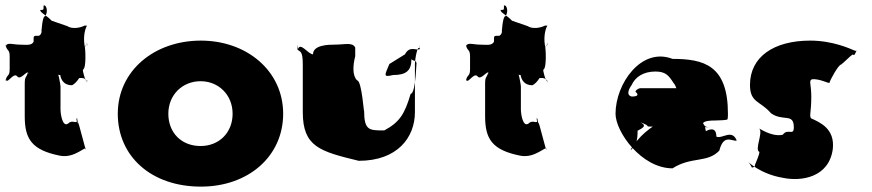

<svg xmlns="http://www.w3.org/2000/svg" viewBox="-20 -679 3242 714"><path d="M53 -513C31 -513 10 -521 3 -511C3 -495 1 -525 1 -509C8 -486 16 -497 16 -468V-423C16 -394 8 -405 1 -382C1 -366 3 -396 3 -380C10 -370 31 -411 44 -395C57 -379 79 -418 86 -408C86 -392 84 -426 84 -410C77 -387 72 -396 72 -367V-247C72 -162 98 -121 203 -100C259 -89 300 -140 300 -124C300 -108 270 -238 270 -222C269 -209 268 -251 267 -237C267 -221 264 -252 264 -236C265 -217 269 -250 267 -232C265 -215 250 -236 234 -220C213 -204 205 -253 205 -273V-358C205 -360 197 -421 187 -414C187 -398 185 -429 185 -413C194 -387 224 -411 242 -395C242 -379 248 -411 248 -395C266 -379 293 -401 303 -376C303 -360 305 -393 305 -377C296 -370 285 -430 285 -432V-459C285 -461 296 -520 305 -514C305 -498 303 -532 303 -516C293 -490 266 -479 257 -479C266 -479 260 -479 260 -455C242 -455 212 -422 203 -412C203 -389 213 -362 248 -362C267 -371 284 -402 290 -422C300 -425 299 -495 294 -513C289 -548 298 -576 304 -584C302 -583 298 -584 295 -584C278 -575 248 -570 230 -582L172 -602C154 -622 127 -633 130 -642C143 -642 142 -642 142 -658C151 -664 161 -637 148 -619C135 -619 134 -542 134 -565C134 -575 139 -553 125 -546C103 -546 105 -547 105 -524C98 -508 75 -513 53 -513Z M418 -256C418 -98 542 15 727 15C904 15 1033 -98 1033 -256C1033 -416 897 -528 727 -528C554 -528 418 -416 418 -256ZM606 -256C606 -327 659 -377 726 -377C792 -377 845 -327 845 -256C845 -186 795 -136 726 -136C654 -136 606 -186 606 -256Z M1224 -513C1202 -513 1144 -512 1144 -477C1126 -477 1098 -523 1088 -497C1088 -497 1086 -530 1086 -495C1095 -485 1106 -493 1106 -440V-262C1106 -133 1170 -116 1314 -81C1458 -81 1523 -168 1523 -262V-440C1523 -458 1533 -520 1542 -495C1542 -495 1541 -532 1541 -497C1531 -488 1504 -512 1486 -477L1428 -441C1410 -398 1404 -391 1442 -400C1490 -400 1510 -416 1510 -459C1519 -449 1529 -458 1529 -440C1529 -475 1528 -330 1507 -330C1485 -254 1465 -224 1409 -194C1353 -194 1334 -193 1334 -269C1334 -244 1326 -380 1308 -380C1290 -398 1292 -435 1301 -470V-502C1291 -523 1263 -513 1224 -513Z M1765 -513C1743 -513 1722 -521 1715 -511C1715 -495 1713 -525 1713 -509C1720 -486 1728 -497 1728 -468V-423C1728 -394 1720 -405 1713 -382C1713 -366 1715 -396 1715 -380C1722 -370 1743 -411 1756 -395C1769 -379 1791 -418 1798 -408C1798 -392 1796 -426 1796 -410C1789 -387 1784 -396 1784 -367V-247C1784 -162 1810 -121 1915 -100C1971 -89 2012 -140 2012 -124C2012 -108 1982 -238 1982 -222C1981 -209 1980 -251 1979 -237C1979 -221 1976 -252 1976 -236C1977 -217 1981 -250 1979 -232C1977 -215 1962 -236 1946 -220C1925 -204 1917 -253 1917 -273V-358C1917 -360 1909 -421 1899 -414C1899 -398 1897 -429 1897 -413C1906 -387 1936 -411 1954 -395C1954 -379 1960 -411 1960 -395C1978 -379 2005 -401 2015 -376C2015 -360 2017 -393 2017 -377C2008 -370 1997 -430 1997 -432V-459C1997 -461 2008 -520 2017 -514C2017 -498 2015 -532 2015 -516C2005 -490 1978 -479 1969 -479C1978 -479 1972 -479 1972 -455C1954 -455 1924 -422 1915 -412C1915 -389 1925 -362 1960 -362C1979 -371 1996 -402 2002 -422C2012 -425 2011 -495 2006 -513C2001 -548 2010 -576 2016 -584C2014 -583 2010 -584 2007 -584C1990 -575 1960 -570 1942 -582L1884 -602C1866 -622 1839 -633 1842 -642C1855 -642 1854 -642 1854 -658C1863 -664 1873 -637 1860 -619C1847 -619 1846 -542 1846 -565C1846 -575 1851 -553 1837 -546C1815 -546 1817 -547 1817 -524C1810 -508 1787 -513 1765 -513Z M2686 -238C2687 -242 2687 -252 2687 -256C2687 -436 2598 -460 2481 -460C2365 -505 2269 -368 2269 -256C2269 -189 2365 -53 2481 -53C2551 -98 2611 -72 2655 -119C2671 -182 2702 -153 2719 -156V-158C2701 -200 2665 -161 2644 -171C2644 -216 2605 -191 2605 -191C2597 -240 2586 -207 2585 -213C2585 -258 2582 -213 2582 -213C2583 -251 2545 -260 2500 -254C2437 -232 2384 -198 2351 -158C2321 -123 2316 -104 2343 -142C2351 -158 2351 -181 2351 -193C2385 -209 2377 -216 2361 -224C2357 -225 2387 -217 2389 -209C2384 -207 2619 -206 2619 -206C2615 -206 2608 -206 2603 -209C2585 -223 2597 -231 2642 -231C2686 -232 2686 -234 2686 -238ZM2329 -363C2342 -392 2372 -413 2417 -413C2456 -413 2467 -398 2485 -370C2496 -359 2492 -345 2507 -340C2513 -340 2501 -351 2509 -351H2361C2357 -351 2345 -346 2343 -338C2356 -327 2353 -320 2329 -320C2311 -324 2314 -342 2329 -363Z M2993 -528C2858 -528 2769 -468 2769 -363C2769 -296 2808 -304 2847 -258C2891 -226 2932 -260 2932 -206C2932 -171 2910 -204 2891 -178C2848 -168 2799 -206 2804 -200C2818 -184 2785 -122 2804 -114C2804 -103 2792 -78 2788 -67C2788 -59 2782 -56 2776 -56C2774 -62 2761 -80 2762 -77C2762 -77 2808 -32 2890 -18C2960 -3 3063 -19 3077 -125C3085 -199 3032 -223 2996 -239C2989 -249 2997 -262 2997 -320C2997 -364 2987 -379 2999 -384C3029 -388 3065 -365 3065 -372C3065 -378 3098 -439 3108 -439C3120 -448 3141 -470 3150 -476C3159 -473 3157 -474 3164 -488C3167 -495 3174 -484 3153 -493C3143 -497 3078 -528 2993 -528Z"/></svg>

Font: Hussar Przerywany
Style: Regular
Weight: 400
Foundry: Cannot Into Space Fonts
Version: Version 0.982